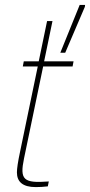

<svg xmlns="http://www.w3.org/2000/svg" viewBox="-20 -756 367 783"><path d="M327 -736H305L226 -541H246L326 -728ZM49 -53C49 -15 72 7 126 7C140 7 160 6 175 4L179 -16C75 -8 60 -23 78 -110L156 -485H276L280 -506H160L194 -670H172L138 -506H77L73 -485H134L62 -138C53 -96 49 -68 49 -53Z"/></svg>

Font: Nacelle Thin
Style: Italic
Weight: 100
Italic angle: -12°
Designer: Sora Sagano
Foundry: Sora Sagano
Version: Version 1.000;FEAKit 1.0